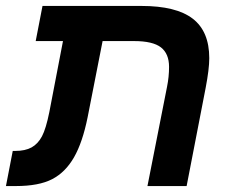

<svg xmlns="http://www.w3.org/2000/svg" viewBox="-40 -626 778 646"><path d="M587.9 0H456.1L522 -334Q528.8 -367.2 528.8 -400.9Q528.8 -445.3 501.5 -466.6Q474.1 -487.8 411.1 -487.8H305.2L254.9 -231.9Q237.8 -147 209 -96.7Q180.2 -46.4 135.5 -23.2Q90.8 0 13.2 0H-20L2.9 -118.2H11.2Q44.9 -118.2 66.4 -130.1Q87.9 -142.1 101.3 -167.5Q114.7 -192.9 126 -249L171.9 -487.8H80.1L103 -606H436Q552.7 -606 608.4 -563.2Q664.1 -520.5 664.1 -430.2Q664.1 -393.6 651.9 -330.1Z"/></svg>

Font: Liberation Sans
Style: Bold Italic
Weight: 700
Italic angle: -12°
Designer: Steve Matteson
Foundry: Ascender Corporation
Version: Version 2.1.5